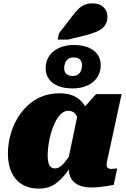

<svg xmlns="http://www.w3.org/2000/svg" viewBox="-20 -1107 749 1140"><path d="M518 -317 459 -338Q453 -370 445 -395Q437 -420 423.5 -434.5Q410 -449 386 -449Q361 -449 341.5 -430Q322 -411 307 -380.5Q292 -350 282 -314Q272 -278 267.5 -244Q263 -210 263 -184Q263 -156 268 -139Q273 -122 283 -114.5Q293 -107 307 -107Q325 -107 342 -121Q359 -135 380 -164Q401 -193 429 -237L447 -198Q409 -129 375 -82.5Q341 -36 302.5 -11.5Q264 13 211 13Q154 13 112.5 -11.5Q71 -36 49 -82.5Q27 -129 27 -194Q27 -248 40.5 -300Q54 -352 79.5 -397.5Q105 -443 142 -478.5Q179 -514 227 -533.5Q275 -553 333 -553Q401 -553 442 -523.5Q483 -494 501 -441.5Q519 -389 518 -317ZM702 -548 634 -234Q628 -204 623 -183.5Q618 -163 615.5 -149.5Q613 -136 613 -128Q613 -115 620.5 -109.5Q628 -104 640 -104Q652 -104 661 -105.5Q670 -107 676 -107L655 -9Q638 -6 616.5 -2.5Q595 1 571 3.5Q547 6 520 6Q479 6 449 -7Q419 -20 403.5 -45Q388 -70 388 -108Q388 -114 388 -120Q388 -126 388 -136L378 -124L441 -428L454 -440L550 -548ZM417 -766Q397 -766 385 -757Q373 -748 367 -733.5Q361 -719 361 -702Q361 -681 373.5 -668.5Q386 -656 412 -656Q431 -656 443.5 -665Q456 -674 461.5 -688.5Q467 -703 467 -720Q467 -741 455 -753.5Q443 -766 417 -766ZM578 -720Q578 -678 557 -647Q536 -616 498 -599Q460 -582 410 -582Q363 -582 327 -596Q291 -610 271 -637Q251 -664 251 -702Q251 -744 272.5 -775Q294 -806 332 -823Q370 -840 419 -840Q467 -840 503 -825.5Q539 -811 558.5 -784.5Q578 -758 578 -720ZM409 -1011Q427 -1036 444.5 -1053Q462 -1070 482.5 -1078.5Q503 -1087 528 -1087Q571 -1087 594.5 -1064.5Q618 -1042 618 -1008Q618 -979 604.5 -958Q591 -937 562 -923Q533 -909 487 -897L384 -872H323L330 -909Z"/></svg>

Font: Roboto Serif Black
Style: Italic
Weight: 900
Italic angle: -10°
Version: Version 1.008